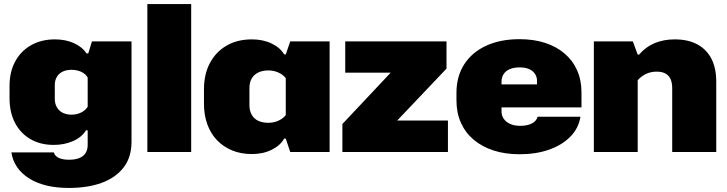

<svg xmlns="http://www.w3.org/2000/svg" viewBox="-20 -749 3582 946"><path d="M319 177Q198 177 123.5 130Q49 83 36 2H245Q251 21 270.5 29.5Q290 38 320 38Q351 38 371.5 29.5Q392 21 402 4.5Q412 -12 412 -35V-107H404Q382 -72 339 -53.5Q296 -35 245 -35Q179 -35 130 -63.5Q81 -92 54 -143.5Q27 -195 27 -265V-326Q27 -395 55 -446.5Q83 -498 133.5 -526.5Q184 -555 251 -555Q303 -555 344 -536.5Q385 -518 406 -486H415L433 -545H628V-51Q628 25 589.5 75.5Q551 126 482 151.5Q413 177 319 177ZM333 -184Q358 -184 379.5 -194.5Q401 -205 412 -223V-367Q401 -386 379.5 -395.5Q358 -405 333 -405Q307 -405 288.5 -396Q270 -387 260 -370Q250 -353 250 -329V-262Q250 -238 260.5 -220Q271 -202 289.5 -193Q308 -184 333 -184Z M706 0V-729H922V0Z M1221 10Q1167 10 1123.5 -8Q1080 -26 1049 -58.5Q1018 -91 1001.5 -136.5Q985 -182 985 -237V-310Q985 -383 1014 -438Q1043 -493 1096 -524Q1149 -555 1221 -555Q1276 -555 1318.5 -534.5Q1361 -514 1380 -481H1388L1410 -545H1604V0H1410L1388 -66H1380Q1361 -32 1318.5 -11Q1276 10 1221 10ZM1302 -144Q1329 -144 1352 -154.5Q1375 -165 1388 -182V-364Q1375 -381 1352 -391.5Q1329 -402 1302 -402Q1273 -402 1252 -391.5Q1231 -381 1220 -362Q1209 -343 1209 -315V-230Q1209 -204 1220 -184Q1231 -164 1252 -154Q1273 -144 1302 -144Z M1667 0V-138L1905 -391H1681V-545H2180V-411L1937 -155H2187V0Z M2540 11Q2469 11 2412 -7.5Q2355 -26 2314 -60.5Q2273 -95 2251 -144Q2229 -193 2229 -255V-291Q2229 -373 2267.5 -432.5Q2306 -492 2376 -524Q2446 -556 2540 -556Q2609 -556 2665 -538Q2721 -520 2761.5 -485.5Q2802 -451 2823.5 -402.5Q2845 -354 2845 -294V-220H2417V-333H2640L2626 -319V-350Q2626 -370 2615.5 -385.5Q2605 -401 2586 -409Q2567 -417 2540 -417Q2512 -417 2492 -408.5Q2472 -400 2461.5 -384Q2451 -368 2451 -346V-200Q2451 -179 2462.5 -163Q2474 -147 2494.5 -138Q2515 -129 2544 -129Q2577 -129 2600 -140.5Q2623 -152 2629 -174H2840Q2831 -117 2790 -75.5Q2749 -34 2685 -11.5Q2621 11 2540 11Z M2906 0V-545H3098L3122 -480H3129Q3161 -518 3205.5 -536.5Q3250 -555 3304 -555Q3371 -555 3416.5 -530Q3462 -505 3485.5 -459Q3509 -413 3509 -347V0H3292V-315Q3292 -340 3284.5 -358Q3277 -376 3260 -386Q3243 -396 3215 -396Q3187 -396 3163.5 -385Q3140 -374 3122 -354V0Z"/></svg>

Font: Hubot Sans Condensed ExtraLight Black
Style: Regular
Weight: 900
Version: Version 2.000